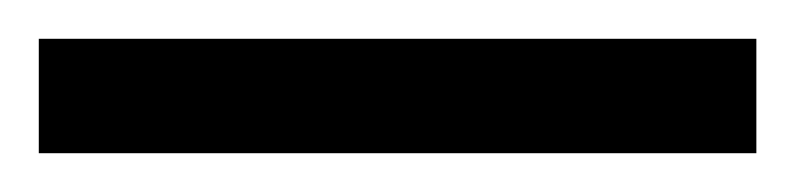

<svg xmlns="http://www.w3.org/2000/svg" viewBox="-24 -839 410 99"><path d="M-4 -760H366V-819H-4Z"/></svg>

Font: Noto Serif Armenian ExtraCondensed
Style: Regular
Weight: 400
Width: 2
Designer: Monotype Design Team
Foundry: Monotype Imaging Inc.
Version: Version 2.008